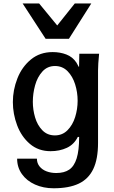

<svg xmlns="http://www.w3.org/2000/svg" viewBox="-20 -854 640 1082"><path d="M76.5 40H188Q188 65.5 203 84Q218 102.5 242.8 111.8Q267.5 121 297 121Q342 121 370 102Q398 83 412 38.5Q426 -6 426 -82.5H418.5Q397.5 -40 356.8 -21Q316 -2 265 -2Q196.5 -2 148.5 -43Q100.5 -84 76.5 -148Q52.5 -212 52.5 -279Q52.5 -347 78 -412Q103.5 -477 154.2 -518.8Q205 -560.5 277 -560.5Q318.5 -560.5 353.8 -547Q389 -533.5 410.5 -501.5L415.5 -492.5Q419 -486 422.2 -480.2Q425.5 -474.5 425.5 -477.5L427 -551H538.5Q532.5 -491 532.5 -457.5V-49Q532.5 42.5 505.5 98.8Q478.5 155 423.5 181Q368.5 207 282 207Q224.5 207 177.5 186Q130.5 165 103.5 127Q76.5 89 76.5 40ZM417.5 -286.5Q417.5 -333.5 403.5 -378.5Q389.5 -423.5 360.8 -452.8Q332 -482 290 -482Q247 -482 218.8 -450.8Q190.5 -419.5 177.8 -373.2Q165 -327 165 -280Q165 -235.5 177.8 -192.2Q190.5 -149 218.5 -120Q246.5 -91 289.5 -91Q331.5 -91 360.5 -120.2Q389.5 -149.5 403.5 -194.2Q417.5 -239 417.5 -286.5ZM107.5 -834.5H200.5L302.5 -710.5L401.5 -834.5H494.5L368.5 -635.5H237Z"/></svg>

Font: JuliaMono SemiBold
Style: Regular
Weight: 600
Monospace: yes
Designer: cormullion
Foundry: corm
Version: Version 0.055; ttfautohint (v1.8.4)